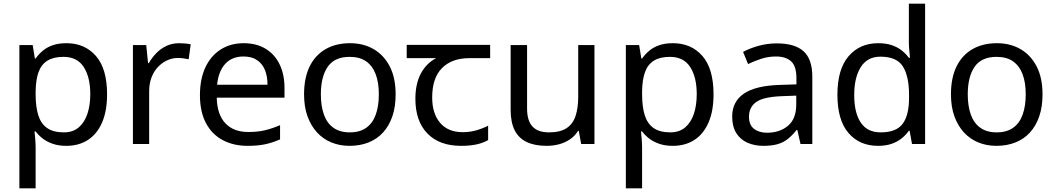

<svg xmlns="http://www.w3.org/2000/svg" viewBox="-20 -780 5721 1040"><path d="M340 -546Q439 -546 499.5 -477Q560 -408 560 -269Q560 -178 532.5 -115.5Q505 -53 455.5 -21.5Q406 10 339 10Q298 10 266 -1Q234 -12 211.5 -29.5Q189 -47 173 -68H167Q169 -51 171 -25Q173 1 173 20V240H85V-536H157L169 -463H173Q189 -486 211.5 -505Q234 -524 265.5 -535Q297 -546 340 -546ZM324 -472Q270 -472 237 -451.5Q204 -431 189 -390Q174 -349 173 -286V-269Q173 -203 187 -157Q201 -111 234.5 -87Q268 -63 326 -63Q375 -63 406.5 -90Q438 -117 453.5 -163.5Q469 -210 469 -270Q469 -362 433.5 -417Q398 -472 324 -472Z M950 -546Q965 -546 982.5 -544.5Q1000 -543 1013 -540L1002 -459Q989 -462 973.5 -464Q958 -466 944 -466Q913 -466 885 -453Q857 -440 835 -416.5Q813 -393 800.5 -360Q788 -327 788 -286V0H700V-536H772L782 -438H786Q803 -468 827 -492.5Q851 -517 882 -531.5Q913 -546 950 -546Z M1300 -546Q1369 -546 1418.5 -516Q1468 -486 1494.5 -431.5Q1521 -377 1521 -304V-251H1154Q1156 -160 1200.5 -112.5Q1245 -65 1325 -65Q1376 -65 1415.5 -74.5Q1455 -84 1497 -102V-25Q1456 -7 1416 1.5Q1376 10 1321 10Q1245 10 1186.5 -21Q1128 -52 1095.5 -113.5Q1063 -175 1063 -264Q1063 -352 1092.5 -415Q1122 -478 1175.5 -512Q1229 -546 1300 -546ZM1299 -474Q1236 -474 1199.5 -433.5Q1163 -393 1156 -321H1429Q1429 -367 1415 -401Q1401 -435 1372.5 -454.5Q1344 -474 1299 -474Z M2123 -269Q2123 -202 2105.5 -150.5Q2088 -99 2055.5 -63Q2023 -27 1976.5 -8.5Q1930 10 1873 10Q1820 10 1775 -8.5Q1730 -27 1697 -63Q1664 -99 1645.5 -150.5Q1627 -202 1627 -269Q1627 -358 1657 -419.5Q1687 -481 1743 -513.5Q1799 -546 1876 -546Q1949 -546 2004.5 -513.5Q2060 -481 2091.5 -419.5Q2123 -358 2123 -269ZM1718 -269Q1718 -206 1734.5 -159.5Q1751 -113 1786 -88Q1821 -63 1875 -63Q1929 -63 1964 -88Q1999 -113 2015.5 -159.5Q2032 -206 2032 -269Q2032 -333 2015 -378Q1998 -423 1963.5 -447.5Q1929 -472 1874 -472Q1792 -472 1755 -418Q1718 -364 1718 -269Z M2478 10Q2360 10 2295 -57Q2230 -124 2230 -245Q2230 -325 2259 -380.5Q2288 -436 2342 -465H2183V-537H2635V-465H2522Q2428 -465 2374.5 -411.5Q2321 -358 2321 -252Q2321 -165 2364 -114.5Q2407 -64 2487 -64Q2524 -64 2558 -73.5Q2592 -83 2624 -99V-21Q2595 -5 2560 2.5Q2525 10 2478 10Z M3200 -536V0H3128L3115 -71H3111Q3094 -43 3067 -25Q3040 -7 3008 1.5Q2976 10 2941 10Q2877 10 2833.5 -10.5Q2790 -31 2768 -74Q2746 -117 2746 -185V-536H2835V-191Q2835 -127 2864 -95Q2893 -63 2954 -63Q3014 -63 3048.5 -85.5Q3083 -108 3097.5 -151.5Q3112 -195 3112 -257V-536Z M3625 -546Q3724 -546 3784.5 -477Q3845 -408 3845 -269Q3845 -178 3817.5 -115.5Q3790 -53 3740.5 -21.5Q3691 10 3624 10Q3583 10 3551 -1Q3519 -12 3496.5 -29.5Q3474 -47 3458 -68H3452Q3454 -51 3456 -25Q3458 1 3458 20V240H3370V-536H3442L3454 -463H3458Q3474 -486 3496.5 -505Q3519 -524 3550.5 -535Q3582 -546 3625 -546ZM3609 -472Q3555 -472 3522 -451.5Q3489 -431 3474 -390Q3459 -349 3458 -286V-269Q3458 -203 3472 -157Q3486 -111 3519.5 -87Q3553 -63 3611 -63Q3660 -63 3691.5 -90Q3723 -117 3738.5 -163.5Q3754 -210 3754 -270Q3754 -362 3718.5 -417Q3683 -472 3609 -472Z M4188 -545Q4286 -545 4333 -502Q4380 -459 4380 -365V0H4316L4299 -76H4295Q4272 -47 4247.5 -27.5Q4223 -8 4191.5 1Q4160 10 4115 10Q4067 10 4028.5 -7Q3990 -24 3968 -59.5Q3946 -95 3946 -149Q3946 -229 4009 -272.5Q4072 -316 4203 -320L4294 -323V-355Q4294 -422 4265 -448Q4236 -474 4183 -474Q4141 -474 4103 -461.5Q4065 -449 4032 -433L4005 -499Q4040 -518 4088 -531.5Q4136 -545 4188 -545ZM4214 -259Q4114 -255 4075.5 -227Q4037 -199 4037 -148Q4037 -103 4064.5 -82Q4092 -61 4135 -61Q4203 -61 4248 -98.5Q4293 -136 4293 -214V-262Z M4736 10Q4636 10 4576 -59.5Q4516 -129 4516 -267Q4516 -405 4576.5 -475.5Q4637 -546 4737 -546Q4779 -546 4810 -535.5Q4841 -525 4864 -507Q4887 -489 4903 -467H4909Q4908 -480 4905.5 -505.5Q4903 -531 4903 -546V-760H4991V0H4920L4907 -72H4903Q4887 -49 4864 -30.5Q4841 -12 4809.5 -1Q4778 10 4736 10ZM4750 -63Q4835 -63 4869.5 -109.5Q4904 -156 4904 -250V-266Q4904 -366 4871 -419.5Q4838 -473 4749 -473Q4678 -473 4642.5 -416.5Q4607 -360 4607 -265Q4607 -169 4642.5 -116Q4678 -63 4750 -63Z M5627 -269Q5627 -202 5609.5 -150.5Q5592 -99 5559.5 -63Q5527 -27 5480.5 -8.5Q5434 10 5377 10Q5324 10 5279 -8.5Q5234 -27 5201 -63Q5168 -99 5149.5 -150.5Q5131 -202 5131 -269Q5131 -358 5161 -419.5Q5191 -481 5247 -513.5Q5303 -546 5380 -546Q5453 -546 5508.5 -513.5Q5564 -481 5595.5 -419.5Q5627 -358 5627 -269ZM5222 -269Q5222 -206 5238.5 -159.5Q5255 -113 5290 -88Q5325 -63 5379 -63Q5433 -63 5468 -88Q5503 -113 5519.5 -159.5Q5536 -206 5536 -269Q5536 -333 5519 -378Q5502 -423 5467.5 -447.5Q5433 -472 5378 -472Q5296 -472 5259 -418Q5222 -364 5222 -269Z"/></svg>

Font: uhindi85
Style: Book
Weight: 400
Designer: Jelle Bosma - Monotype Design Team
Foundry: Monotype Imaging Inc.
Version: Version 2.003